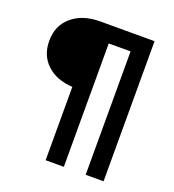

<svg xmlns="http://www.w3.org/2000/svg" viewBox="-126 -778 794 876"><g transform="rotate(20 271.5 -340.0)"><path d="M388.2 0V-599.1H282.2V0H193.8V-356Q115.7 -360.4 69.3 -403.8Q22.9 -447.3 22.9 -518.1Q22.9 -592.3 74.7 -636.2Q126.5 -680.2 210.9 -680.2H475.1V0Z"/></g></svg>

Font: TASA Orbiter Text SemiBold
Style: Regular
Weight: 600
Designer: Weizhong Zhang
Version: Version 1.000;Glyphs 3.1.2 (3151)